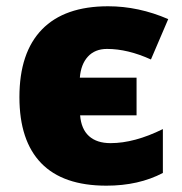

<svg xmlns="http://www.w3.org/2000/svg" viewBox="-20 -583 582 613"><path d="M319.8 9.8Q181.2 9.8 111.6 -62Q42 -133.8 42 -272.9Q42 -415 114 -489Q186 -563 325.2 -563Q422.4 -563 517.1 -522L461.9 -393.1Q387.7 -426.8 321.8 -426.8Q283.2 -426.8 260.7 -402.3Q238.3 -377.9 234.9 -335H416V-214.8H235.8Q239.3 -170.9 264.2 -148.4Q289.1 -126 333 -126Q409.2 -126 500 -170.9V-30.8Q422.9 9.8 319.8 9.8Z"/></svg>

Font: Open Sans ExtBd
Style: Bold
Weight: 800
Foundry: Ascender Corporation
Version: Version 1.10